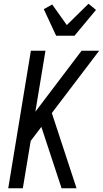

<svg xmlns="http://www.w3.org/2000/svg" viewBox="-20 -1006 550 1026"><path d="M24 0 145 -735H223L169 -409L416 -735H510L257 -402L389 0H309L201 -328L144 -253L102 0ZM280 -815 214 -957 259 -982 337 -872 453 -986 493 -953 378 -815Z"/></svg>

Font: Iosevka Term Oblique
Style: Regular
Weight: 400
Italic angle: -9°
Monospace: yes
Designer: Belleve Invis
Foundry: Belleve Invis
Version: Version 31.4.0